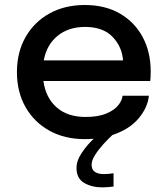

<svg xmlns="http://www.w3.org/2000/svg" viewBox="-20 -560 688 788"><path d="M446 151V205.5Q436 207 423.8 208Q411.5 209 399.5 209Q356.5 209 325.2 190.5Q294 172 294 130Q294 98.5 316.5 65.8Q339 33 364.5 9.5Q346.5 11 327.5 11Q245 11 182.2 -24Q119.5 -59 84.5 -121Q49.5 -183 49.5 -264Q49.5 -346 85 -408Q120.5 -470 183.2 -504.8Q246 -539.5 328 -539.5Q411 -539.5 471.8 -504.5Q532.5 -469.5 565.5 -408Q598.5 -346.5 598.5 -266.5Q598.5 -257.5 598 -244.8Q597.5 -232 596.5 -227.5H158Q168 -158 212.8 -119Q257.5 -80 331 -80Q382.5 -80 415.2 -93.5Q448 -107 464.5 -127Q481 -147 483 -167H591Q586.5 -119 548.8 -74Q511 -29 441.5 -6Q424.5 9.5 404.5 31.5Q384.5 53.5 370.2 76Q356 98.5 356 115.5Q356 137 370 145.8Q384 154.5 406 154.5Q415.5 154.5 426.5 153.5Q437.5 152.5 446 151ZM329 -449.5Q261.5 -449.5 216.5 -413Q171.5 -376.5 159.5 -312H485Q481 -368 442 -408.8Q403 -449.5 329 -449.5Z"/></svg>

Font: Epilogue Medium
Style: Regular
Weight: 500
Designer: Tyler Finck
Foundry: Etcetera Type Co
Version: Version 2.111; ttfautohint (v1.8.3)